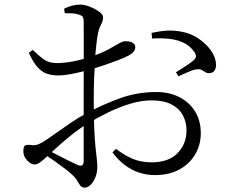

<svg xmlns="http://www.w3.org/2000/svg" viewBox="-20 -791 1040 850"><path d="M665.8 -15.9Q630.4 -15.9 596.9 -26.6Q563.5 -37.3 533.6 -59.5Q503.8 -81.7 477.9 -116.2L493.8 -132.3Q524.2 -107.5 562.7 -89.9Q601.3 -72.3 651.5 -72.3Q726.9 -72.3 766.3 -113.4Q805.7 -154.4 805.7 -213.7Q805.7 -251.2 789 -281.5Q772.4 -311.8 738.3 -329.2Q704.3 -346.6 650.7 -346.6Q605 -346.6 555.4 -331.4Q505.9 -316.2 458.1 -292.8Q410.2 -269.4 367.6 -243.7Q339.6 -227.1 309.5 -203.8Q279.4 -180.5 251.2 -155.7Q222.9 -130.8 198.2 -107.2Q171.3 -82.2 157.7 -72.5Q144.1 -62.8 133.2 -62.8Q124.5 -62.8 116.8 -67.4Q109 -72 101.2 -79.9Q91.5 -89.8 87.4 -100Q83.4 -110.2 83.4 -121.2Q83.4 -138.8 88.8 -144.9Q94.3 -151.1 110.6 -149.5Q131.5 -146.4 143.2 -150Q154.8 -153.6 168.4 -161.4Q187.6 -173.3 220 -196.2Q252.4 -219.1 289.7 -244.8Q327.1 -270.5 361.7 -288.9Q431.9 -327.1 509.2 -355.3Q586.4 -383.6 671.8 -383.6Q729.9 -383.6 774.1 -361Q818.2 -338.5 843.6 -297.7Q868.9 -256.9 868.9 -201Q868.9 -150.3 844.6 -108.3Q820.3 -66.2 774.7 -41Q729.1 -15.9 665.8 -15.9ZM353.9 39.7Q342.6 39.7 335.7 30.7Q328.9 21.6 321 8Q313.1 -5.7 296.5 -20.1Q284.9 -31.2 263 -47.5Q241.2 -63.8 217.6 -80.7Q193.9 -97.7 174 -108.9L188.4 -128.3Q207.8 -118.7 231.8 -106.2Q255.7 -93.7 279.6 -81.7Q303.4 -69.7 321.7 -61.4Q338.5 -54.6 344.5 -59.7Q350.5 -64.8 350.5 -79.4Q350.5 -117.6 350.5 -181.9Q350.5 -246.3 350.5 -340Q350.5 -382.8 350.6 -436.6Q350.7 -490.3 350.7 -542.9Q350.7 -595.5 350.7 -636.8Q350.7 -678.1 350.5 -694.9Q350.3 -711.4 346 -716.9Q341.6 -722.5 330 -726.1Q316.8 -730.7 301.8 -731.8Q286.7 -732.8 266.7 -732.6L263.9 -752.3Q279.8 -760.7 297.7 -765.6Q315.7 -770.6 334.5 -770.6Q353.6 -770.6 377 -761.6Q400.5 -752.6 418.3 -739.7Q436.2 -726.9 436.2 -714.8Q436.2 -697.6 427.6 -682.7Q419 -667.7 414 -644.3Q410 -625.5 406.5 -593.7Q402.9 -562 400.4 -521.8Q397.9 -481.6 396.5 -437.5Q395 -393.5 395 -350.2Q395 -270.7 397.4 -219.6Q399.7 -168.6 403 -137Q406.3 -105.4 408.6 -86.4Q410.9 -67.4 410.9 -50.9Q410.9 -28.7 403.1 -7.9Q395.2 12.9 382.1 26.3Q369 39.7 353.9 39.7ZM239.8 -456.9Q216.1 -456.9 193.3 -462.7Q170.5 -468.6 149.4 -490.1Q128.3 -511.5 107.6 -557.3L125.1 -570Q151.3 -545.3 167.7 -532.6Q184.1 -519.9 200.9 -515.5Q217.8 -511.1 243.5 -511.9Q261.8 -512.9 284.6 -516Q307.3 -519.2 333 -525.7Q358.7 -532.3 384.3 -540.5Q429.6 -555.9 458.3 -571.4Q487 -587 504.9 -597.7Q522.9 -608.5 534.2 -608.5Q540.5 -608.5 548.3 -607.7Q556 -606.9 562.7 -603.9Q569.5 -600.9 574.1 -596.1Q578.7 -591.3 578.9 -582.5Q579.1 -560 547 -543.9Q527.4 -533.9 499.3 -523.2Q471.3 -512.5 441.8 -502.6Q412.3 -492.7 387.4 -485.3Q369.7 -480.5 342.7 -473.7Q315.7 -466.9 287.8 -461.9Q259.9 -456.9 239.8 -456.9ZM910.7 -467.7Q899.3 -465.3 890.9 -470.5Q882.5 -475.6 873 -481.2Q863.4 -486.7 846.7 -483.4Q834 -481.6 810 -471Q785.9 -460.5 770.3 -453.3L758.8 -471.2Q769.5 -477.4 785.6 -487.6Q801.7 -497.8 816.9 -508.4Q832.1 -519.1 838.9 -525.8Q847.3 -534.5 847.5 -542.4Q847.8 -550.3 839.8 -561.7Q819.6 -590.3 789.4 -603.4Q759.1 -616.5 723.9 -619.7Q688.6 -622.8 653.3 -620.3L651.1 -645.5Q688.5 -653.6 720 -655.4Q751.5 -657.1 784.3 -650.6Q823.3 -643.8 857.4 -621.2Q891.6 -598.7 913.2 -568.5Q934.8 -538.2 936.4 -506.9Q937.2 -492.3 931.1 -480.8Q924.9 -469.3 910.7 -467.7Z"/></svg>

Font: Noto Serif SC ExtraLight
Style: Regular
Weight: 200
Designer: Ryoko NISHIZUKA 西塚涼子 (kana & ideographs); Frank Grießhammer (Latin, Greek & Cyrillic); Wenlong ZHANG 张文龙 (bopomofo); San
Foundry: Adobe
Version: Version 2.002-H1;hotconv 1.1.0;makeotfexe 2.6.0